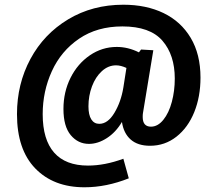

<svg xmlns="http://www.w3.org/2000/svg" viewBox="-20 -681 912 814"><path d="M830 -352Q830 -271 803.5 -205.5Q777 -140 728 -101.5Q679 -63 616 -63Q564 -63 534 -89.5Q504 -116 497 -164Q471 -120 433 -95.5Q395 -71 357 -71Q311 -71 280 -108Q249 -145 249 -219Q249 -291 279 -351Q309 -411 361 -446.5Q413 -482 475 -482Q523 -482 569 -459L578 -471L630 -468L586 -201Q585 -196 585 -185Q585 -144 620 -144Q649 -144 672.5 -173Q696 -202 708.5 -249Q721 -296 721 -348Q721 -448 668.5 -508.5Q616 -569 499 -569Q392 -569 315.5 -517Q239 -465 200 -379.5Q161 -294 161 -197Q161 -89 209.5 -34Q258 21 353 21Q424 21 503 -8L526 75Q431 113 338 113Q207 113 129.5 33Q52 -47 52 -197Q52 -325 109 -431Q166 -537 269 -599Q372 -661 503 -661Q600 -661 673.5 -625.5Q747 -590 788.5 -520.5Q830 -451 830 -352ZM503 -310 516 -393Q492 -404 472 -404Q439 -404 412 -379.5Q385 -355 370 -315Q355 -275 355 -230Q355 -194 367 -175Q379 -156 401 -156Q437 -156 465 -202.5Q493 -249 503 -310Z"/></svg>

Font: Bitter Pro
Style: Bold Italic
Weight: 700
Italic angle: -9°
Designer: Sol Matas, and Bitter project Authors
Foundry: Sol Matas
Version: Version 1.010